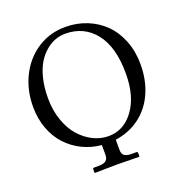

<svg xmlns="http://www.w3.org/2000/svg" viewBox="-141 -779 981 1039"><g transform="rotate(-20 349.5 -259.5)"><path d="M334.5 -623.5Q304.7 -623.5 276.1 -613Q247.6 -602.5 220.5 -579.3Q193.4 -556.2 173.1 -522.5Q152.8 -488.8 140.6 -438.2Q128.4 -387.7 128.4 -327.1Q128.4 -257.3 148.9 -198.7Q169.4 -140.1 203.4 -102.1Q237.3 -64 279.8 -43Q322.3 -22 367.7 -22Q455.6 -22 512.9 -100.1Q570.3 -178.2 570.3 -309.6Q570.3 -461.9 506.3 -542.7Q442.4 -623.5 334.5 -623.5ZM315.9 10.7Q256.8 5.4 205.8 -19.8Q154.8 -44.9 117.2 -85.7Q79.6 -126.5 58.1 -184.3Q36.6 -242.2 36.6 -310.1Q36.6 -407.2 76.7 -486.8Q116.7 -566.4 188 -612.1Q259.3 -657.7 347.2 -657.7Q414.1 -657.7 472.2 -634Q530.3 -610.4 572.3 -567.9Q614.3 -525.4 638.2 -463.9Q662.1 -402.3 662.1 -329.1Q662.1 -238.3 629.9 -165.5Q597.7 -92.8 537.4 -47.4Q477.1 -2 396.5 9.3V67.4Q396.5 90.8 409.2 100.8Q421.9 110.8 451.2 110.8H477.5Q485.8 110.8 485.8 119.1V137.7L483.9 139.6Q397 137.7 357.9 137.7L229 139.6L227.1 137.7V119.1Q227.1 110.8 234.9 110.8H261.2Q291 110.8 303.5 100.1Q315.9 89.4 315.9 67.4Z"/></g></svg>

Font: Libertinage
Style: b
Weight: 400
Designer: OSP
Foundry: OSP
Version: Version 1.0; 2008; OFL relea